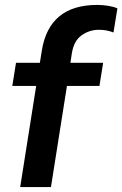

<svg xmlns="http://www.w3.org/2000/svg" viewBox="-20 -760 497 780"><path d="M62 0 127 -411H30L45 -505H142L150 -555Q180 -740 375 -740Q397 -740 419 -736.5Q441 -733 457 -726L441 -628Q429 -633 414 -636Q399 -639 382 -639Q343 -639 311.5 -616.5Q280 -594 272 -544L266 -505H399L384 -411H252L187 0Z"/></svg>

Font: Mulish
Style: Bold Italic
Weight: 700
Italic angle: -9°
Designer: Vernon Adams
Foundry: Vernon Adams
Version: Version 3.603; ttfautohint (v1.8.3)